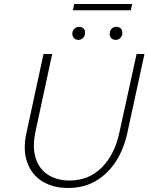

<svg xmlns="http://www.w3.org/2000/svg" viewBox="-20 -926 737 953"><path d="M318 7Q242 7 189 -26.5Q136 -60 114.5 -121.5Q93 -183 111 -265L196 -658H239L156 -272Q140 -196 157 -141.5Q174 -87 218.5 -58.5Q263 -30 325 -30Q421 -30 485 -94.5Q549 -159 572 -266L658 -658H697L612 -266Q594 -184 554 -123Q514 -62 455 -27.5Q396 7 318 7ZM369 -728Q359 -728 352 -732.5Q345 -737 341.5 -745.5Q338 -754 339 -763Q341 -776 350.5 -784.5Q360 -793 373 -793Q383 -793 390 -788.5Q397 -784 400.5 -776Q404 -768 402 -758Q401 -746 391.5 -737Q382 -728 369 -728ZM554 -728Q544 -728 537 -732.5Q530 -737 526.5 -745.5Q523 -754 525 -763Q526 -776 535.5 -784.5Q545 -793 558 -793Q568 -793 575 -788.5Q582 -784 585 -776Q588 -768 587 -758Q586 -746 576.5 -737Q567 -728 554 -728ZM342 -875 348 -906H636L629 -875Z"/></svg>

Font: Ysabeau Office ExtraLight
Style: Italic
Weight: 250
Italic angle: -12°
Designer: Christian Thalmann (Catharsis Fonts)
Version: Version 2.001;gftools[0.9.30]; featfreeze: tnum,lnum,ss02